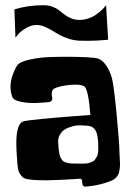

<svg xmlns="http://www.w3.org/2000/svg" viewBox="-20 -694 493 722"><path d="M38.1 -552.7 34.2 -658.7Q85.4 -674.3 140.1 -674.3H144Q162.1 -674.3 176.8 -668.9Q191.4 -663.6 201.7 -655.5Q211.9 -647.5 222.2 -639.4Q232.4 -631.3 246.3 -625.5Q260.3 -619.6 276.9 -619.1Q293.9 -618.7 310.5 -624Q327.1 -629.4 339.1 -637.7Q351.1 -646 360.4 -654.3Q369.6 -662.6 374 -668.5L378.9 -674.3L386.7 -544.9Q383.3 -544.4 376 -543.5Q368.7 -542.5 341.3 -541.3Q314 -540 280.8 -541Q255.9 -541.5 231.2 -550.8Q206.5 -560.1 190.4 -570.6Q174.3 -581.1 155 -590.3Q135.7 -599.6 120.6 -600.1Q99.6 -601.1 79.1 -589.1Q58.6 -577.1 48.3 -564.9ZM254.9 -79.1H255.4Q259.3 -79.1 271.2 -78.9Q283.2 -78.6 287.4 -78.6Q291.5 -78.6 301.5 -79.1Q311.5 -79.6 315.4 -81.3Q319.3 -83 326.4 -85.7Q333.5 -88.4 336.4 -92.8Q339.4 -97.2 343.3 -103.3Q347.2 -109.4 348.4 -118.2Q349.6 -127 349.6 -137.7Q349.6 -185.1 339.8 -202.4Q330.1 -219.7 309.1 -221.2Q287.1 -222.7 282.2 -222.7Q280.3 -222.7 275.4 -222.4Q270.5 -222.2 268.6 -222.2Q265.6 -221.7 260.7 -220.9Q255.9 -220.2 243.2 -216.1Q230.5 -211.9 221.2 -205.6Q211.9 -199.2 204.8 -186.8Q197.8 -174.3 198.7 -158.2Q199.7 -143.6 200.4 -135.5Q201.2 -127.4 202.9 -117.7Q204.6 -107.9 207 -103Q209.5 -98.1 213.4 -92.5Q217.3 -86.9 222.9 -84.7Q228.5 -82.5 236.3 -80.8Q244.1 -79.1 254.9 -79.1ZM429.2 -120.1Q429.2 -113.3 430.4 -96.7Q431.6 -80.1 431.2 -70.8Q430.7 -61.5 428.2 -48.8Q425.8 -36.1 417.5 -27.3Q409.2 -18.6 395 -12.7Q352.1 3.9 302.2 7.8H301.3Q291 7.8 290 -2.4L288.1 -15.6Q287.1 -22 281.2 -22H280.8Q87.4 -8.3 66.9 -26.4Q52.2 -39.1 48.6 -55.9Q44.9 -72.8 42.5 -119.6Q42 -127.4 42 -131.8Q37.1 -225.1 66.9 -237.3Q74.7 -240.7 137.9 -246.8Q201.2 -252.9 260.7 -257.3L319.8 -261.7Q313 -351.6 298.8 -367.7Q285.6 -378.4 245.1 -374.8Q204.6 -371.1 185.5 -361.8Q169.9 -354 176.3 -327.1Q176.3 -326.7 176.5 -325.4Q176.8 -324.2 176.8 -323.7Q176.8 -318.4 172.9 -314.5Q168.9 -310.5 164.1 -310.1Q138.2 -307.6 113 -306.6Q87.9 -305.7 59.8 -311Q31.7 -316.4 26.4 -329.1Q6.3 -381.3 43.5 -446.3Q52.7 -461.9 94 -470.5Q135.3 -479 171.9 -479.5L208.5 -480.5Q330.6 -481 350.6 -473.1Q365.7 -467.3 379.2 -448Q392.6 -428.7 400.4 -401.9Q407.7 -377 418.5 -264.9Q429.2 -152.8 429.2 -120.1Z"/></svg>

Font: Some Time Later
Style: Regular
Weight: 400
Version: Version 003.300